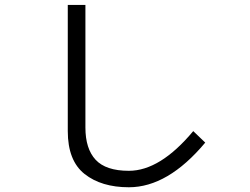

<svg xmlns="http://www.w3.org/2000/svg" viewBox="-20 -748 1040 798"><path d="M261.7 -203.1V-727.5H335V-217.8Q335 -129.9 377.4 -84Q419.9 -38.1 515.6 -38.1Q645.5 -38.1 783.2 -203.1L833 -155.3Q677.7 30.3 515.6 30.3Q401.4 30.3 331.5 -24.9Q261.7 -80.1 261.7 -203.1Z"/></svg>

Font: Gothic A1
Style: Regular
Weight: 400
Designer: HanYang I&C Co.,Ltd.
Foundry: HanYang I&C Co.,Ltd.
Version: Version 2.50